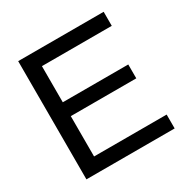

<svg xmlns="http://www.w3.org/2000/svg" viewBox="-165 -882 1013 1031"><g transform="rotate(-30 341.5 -366.5)"><path d="M81 0V-733H611V-646H178V-422H584V-336H178V-86H628V0Z"/></g></svg>

Font: MongolianScript
Style: Regular
Weight: 400
Designer: Bolorsoft LLC, NUM
Foundry: Bolorsoft LLC
Version: Version 3.2